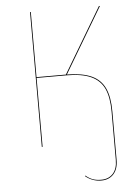

<svg xmlns="http://www.w3.org/2000/svg" viewBox="-59 -725 693 963"><g transform="rotate(-5 288.0 -243.5)"><path d="M497 -147V96Q497 142 474 167.5Q451 193 412 193Q367 193 332 164L334 161Q350 175 368 182Q386 189 412 189Q449 189 471 165Q493 141 493 96V-147Q493 -219 473 -262.5Q453 -306 407 -327Q361 -348 283 -348H133V-1H129V-680H133V-352H281L476 -680H481L286 -352Q364 -351 410 -330Q456 -309 476.5 -264.5Q497 -220 497 -147Z"/></g></svg>

Font: FiraGO Four
Style: Regular
Weight: 100
Designer: bBox Type
Foundry: bBox Type GmbH
Version: Version 1.001